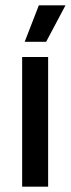

<svg xmlns="http://www.w3.org/2000/svg" viewBox="-20 -704 266 724"><path d="M63.5 0V-489H161.5V0ZM126.5 -684H226.5V-683L154 -546.5H73.5V-547.5Z"/></svg>

Font: Anek Telugu Medium Medium
Style: Regular
Weight: 500
Version: Version 1.003